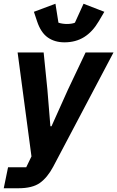

<svg xmlns="http://www.w3.org/2000/svg" viewBox="-49 -805 626 1025"><path d="M314 -327 408 -525H557L235 85Q204 143 164 171.5Q124 200 49 200H-29L-6 88H91L119 30L45 -525H184L204 -327L220 -131H226ZM295 -579Q243 -579 206 -605Q169 -631 149 -691L132 -742L247 -785L263 -684Q271 -681 283.5 -679Q296 -677 308 -677Q322 -677 333.5 -679Q345 -681 351 -684L397 -785L508 -742L478 -691Q445 -635 400 -607Q355 -579 295 -579Z"/></svg>

Font: IBM Plex Sans
Style: Italic
Weight: 400
Italic angle: -11.31°
Designer: Mike Abbink, Paul van der Laan, Pieter van Rosmalen
Foundry: Bold Monday
Version: Version 3.201